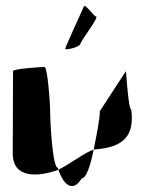

<svg xmlns="http://www.w3.org/2000/svg" viewBox="-20 -778 515 648"><path d="M23 -260C23 -175 108 -180 177 -205C176 -207 177 -209 176 -211C157 -211 149 -366 149 -416C149 -424 141 -552 130 -552C120 -552 24 -546 24 -538C24 -538 23 -340 23 -260ZM177 -205C195 -153 226 -127 256 -176C271 -176 286 -221 296 -273C269 -265 220 -227 177 -205ZM200 -613C200 -608 248 -618 251 -630C254 -642 316 -722 304 -722C298 -722 266 -768 263 -756C259 -746 201 -621 200 -613ZM296 -273C299 -274 302 -274 304 -274C400 -282 434 -322 423 -408C413 -408 405 -546 405 -538L317 -403C317 -376 306 -322 296 -273Z"/></svg>

Font: Ampere
Style: SCUltCnd
Weight: 400
Version: Version 1